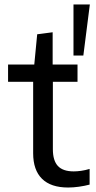

<svg xmlns="http://www.w3.org/2000/svg" viewBox="-20 -828 430 857"><path d="M284 9Q207 9 167.5 -30Q128 -69 128 -144V-463H16V-540H133L146 -675L215 -684V-540H326V-463H216V-162Q216 -111 238.5 -87Q261 -63 309 -63Q324 -63 342 -65.5Q360 -68 380 -74V-4Q357 2 332 5.5Q307 9 284 9ZM308 -808H381L352 -580H308Z"/></svg>

Font: Encode Sans
Style: Regular
Weight: 400
Designer: Pablo Impallari, Andres Torresi
Foundry: Pablo Impallari, Andres Torresi
Version: Version 1.000; ttfautohint (v1.00) -l 8 -r 50 -G 200 -x 14 -